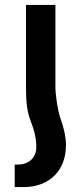

<svg xmlns="http://www.w3.org/2000/svg" viewBox="-20 -517 335 783"><path d="M106 -21C122 20 128 51 128 83C128 128 95 154 55 154H40V246H76C181 246 249 179 249 75C249 45 242 9 228 -30C213 -70 206 -142 206 -157V-497H86V-157C86 -99 91 -58 106 -21Z"/></svg>

Font: Noto Sans Armenian Semi
Style: Regular
Weight: 600
Designer: Monotype Design Team
Foundry: Monotype Imaging Inc.
Version: Version 1.901